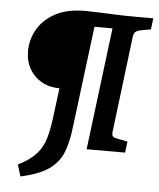

<svg xmlns="http://www.w3.org/2000/svg" viewBox="-52 -623 666 806"><g transform="rotate(5 281.0 -220.0)"><path d="M64 138 49 89Q99 64 125 35Q151 6 162 -32Q173 -70 179 -119L195 -245Q153 -245 120.5 -263Q88 -281 69 -313.5Q50 -346 50 -390Q50 -436 73.5 -479Q97 -522 147 -550Q197 -578 275 -578Q300 -578 334 -576.5Q368 -575 406.5 -573.5Q445 -572 484 -572H562L556 -525L508 -516Q497 -513 491 -507.5Q485 -502 483 -489L433 -81Q432 -68 436.5 -63Q441 -58 453 -56L499 -47L493 0H331L395 -515H319L265 -83Q258 -22 240.5 21Q223 64 182.5 92.5Q142 121 64 138Z"/></g></svg>

Font: Yrsa SemiBold
Style: Italic
Weight: 600
Italic angle: -7.10001°
Version: Version 2.004